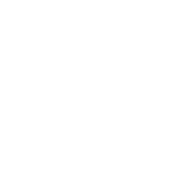

<svg xmlns="http://www.w3.org/2000/svg" viewBox="-24 -183 459 459"><g transform="rotate(45 205.5 46.0)"><path d="M-49 76ZM54 16Z"/></g></svg>

Font: MewTooHand
Style: ReversedIta
Weight: 400
Designer: Mew Too, Robert Jablonski
Version: Version 0.77